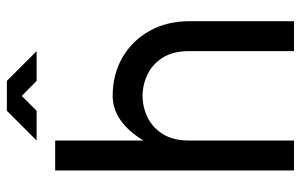

<svg xmlns="http://www.w3.org/2000/svg" viewBox="-179 -700 879 561"><g transform="rotate(-90 260.5 -419.5)"><path d="M130.4 0H43V-697.8H130.4V-439.9Q185.5 -529.8 260.7 -529.8Q324.2 -529.8 373.5 -501Q422.9 -472.2 450.9 -421.6Q479 -371.1 479 -306.6V0H391.6V-306.6Q391.6 -353.5 372.6 -383.5Q353.5 -413.6 323.5 -428Q293.5 -442.4 260.7 -442.4Q228.5 -442.4 198.5 -428Q168.5 -413.6 149.4 -383.5Q130.4 -353.5 130.4 -306.6ZM304.7 -838.9 391.6 -752H304.7L260.7 -795.4L217.3 -752H130.4L217.3 -838.9Z"/></g></svg>

Font: Qaz
Style: Regular
Weight: 400
Designer: GGBotNet
Foundry: f0n7
Version: 0.70